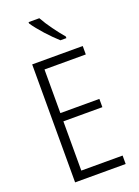

<svg xmlns="http://www.w3.org/2000/svg" viewBox="-174 -1112 789 1092"><g transform="rotate(-20 220.0 -566.5)"><path d="M211 -1040H146V-1032C175 -987 239 -918 281 -881H317V-891C282 -932 238 -991 211 -1040ZM389 -93V-144H139V-442H375V-492H139V-756H389V-807H83V-93Z"/></g></svg>

Font: Noto Sans Kannada UI Condensed Light
Style: Regular
Weight: 300
Width: 3
Designer: Jelle Bosma - Monotype Design Team
Foundry: Monotype Imaging Inc.
Version: Version 2.005